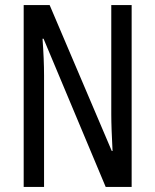

<svg xmlns="http://www.w3.org/2000/svg" viewBox="-20 -734 609 754"><path d="M497 0V-714H417V-286C417 -248 419 -200 422 -141H419L175 -714H73V0H153V-438C153 -479 151 -527 147 -582H151L395 0Z"/></svg>

Font: Noto Sans Sinhala UI ExtraCondensed
Style: Regular
Weight: 400
Width: 2
Designer: Jelle Bosma - Monotype Design Team
Foundry: Monotype Imaging Inc.
Version: Version 2.006